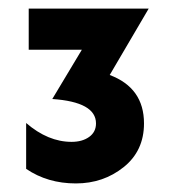

<svg xmlns="http://www.w3.org/2000/svg" viewBox="-20 -750 396 448"><path d="M47 -634V-730H327L236 -575Q316 -545 316 -462Q316 -398 268.5 -360Q221 -322 157 -322Q91 -322 41 -356V-463Q92 -419 147 -419Q172 -419 188 -430.5Q204 -442 204 -462Q204 -512 102 -519L171 -634Z"/></svg>

Font: Freely
Style: Bold
Weight: 700
Designer: Kris Sowersby
Foundry: Klim Type Foundry
Version: Version 1.006;hotconv 1.0.113;makeotfexe 2.5.65598;200799169